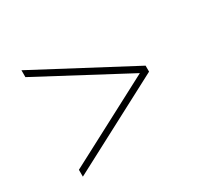

<svg xmlns="http://www.w3.org/2000/svg" viewBox="-110 -733 779 750"><g transform="rotate(-30 279.5 -358.0)"><path d="M65 -118V-149L460 -357L65 -567V-598L494 -371V-344Z"/></g></svg>

Font: Noto Serif Gujarati Thin
Style: Regular
Weight: 250
Version: Version 2.102